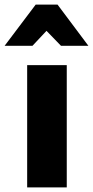

<svg xmlns="http://www.w3.org/2000/svg" viewBox="-64 -814 404 834"><path d="M226 -531H54V0H226ZM186 -794H91L-44 -615H77L138 -680L201 -615H320Z"/></svg>

Font: Geom ExtraBold
Style: Bold
Weight: 800
Version: Version 1.102